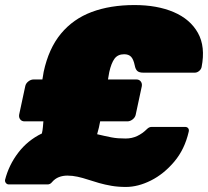

<svg xmlns="http://www.w3.org/2000/svg" viewBox="-28 -731 825 761"><path d="M471 10Q440 10 414 5.5Q388 1 365 -5.5Q342 -12 321 -19Q300 -26 279.5 -30.5Q259 -35 239 -35Q221 -35 205.5 -29Q190 -23 178 -9Q175 -5 170.5 -2.5Q166 0 161 0H7Q0 0 -4.5 -5.5Q-9 -11 -8 -18Q7 -77 44.5 -126Q82 -175 138 -202Q141 -215 142 -227Q143 -239 144 -250H69Q58 -250 52 -258Q46 -266 48 -277L72 -389Q74 -400 84 -408Q94 -416 105 -416H140Q141 -423 142.5 -430.5Q144 -438 145 -446Q165 -539 213.5 -597.5Q262 -656 335.5 -683.5Q409 -711 505 -711Q595 -711 660.5 -683Q726 -655 756.5 -600.5Q787 -546 771 -465Q769 -456 761 -449.5Q753 -443 744 -443H540Q524 -443 516.5 -449.5Q509 -456 506 -472Q501 -496 491.5 -506Q482 -516 464 -516Q439 -516 426 -498.5Q413 -481 405 -445Q404 -438 402.5 -430.5Q401 -423 400 -416H513Q524 -416 530 -408Q536 -400 534 -389L510 -277Q508 -266 498 -258Q488 -250 477 -250H369Q367 -238 364 -225.5Q361 -213 357 -199Q374 -195 387.5 -192Q401 -189 414 -186.5Q427 -184 440.5 -183Q454 -182 470 -182Q495 -182 516 -192Q537 -202 554 -219Q558 -223 562.5 -225.5Q567 -228 574 -228H705Q714 -228 718 -222.5Q722 -217 720 -209Q704 -139 662.5 -90Q621 -41 570 -15.5Q519 10 471 10Z"/></svg>

Font: Rubik Light Black
Style: Italic
Weight: 900
Italic angle: -12°
Version: Version 2.104